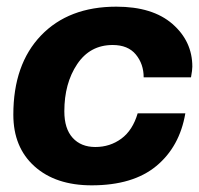

<svg xmlns="http://www.w3.org/2000/svg" viewBox="-20 -546 598 576"><path d="M255 10Q147 10 83.5 -47Q20 -104 20 -202Q20 -353 103 -439.5Q186 -526 329 -526Q438 -526 497.5 -474Q557 -422 557 -346Q557 -336 553 -314H411Q411 -354 387.5 -382.5Q364 -411 318 -411Q250 -411 211.5 -353.5Q173 -296 173 -212Q173 -160 198 -132.5Q223 -105 266 -105Q310 -105 344 -130Q378 -155 393 -206H536Q519 -106 449 -48Q379 10 255 10Z"/></svg>

Font: Creato Display ExtraBold
Style: Italic
Weight: 800
Italic angle: -10°
Version: Version 1.000